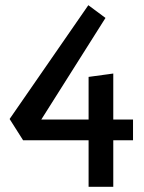

<svg xmlns="http://www.w3.org/2000/svg" viewBox="-20 -540 553 739"><path d="M492 0H416V179H321V0H69L17 -82L320 -520L386 -471L139 -80H321V-244L416 -257V-80H492Z"/></svg>

Font: Enriqueta Medium
Style: Regular
Weight: 500
Designer: Viviana Monsalve, Gustavo Ibarra
Foundry: 72Puntos
Version: Version 2.000